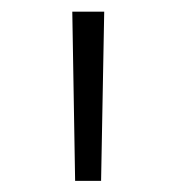

<svg xmlns="http://www.w3.org/2000/svg" viewBox="-20 -780 305 332"><path d="M109.9 -467.3 105 -759.8H160.2L154.8 -467.3Z"/></svg>

Font: Now Alt Light
Style: Regular
Weight: 300
Designer: Alfredo Marco Pradil
Foundry: Alfredo Marco Pradil
Version: Version 1.002;PS 001.002;hotconv 1.0.88;makeotf.lib2.5.64775